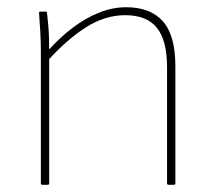

<svg xmlns="http://www.w3.org/2000/svg" viewBox="-20 -511 598 531"><path d="M446 0Q442 0 442 -4V-325Q442 -399 414 -434Q386 -469 326 -469Q270 -469 217 -435Q164 -401 111 -342V-369Q146 -408 182 -435Q218 -462 255 -476.5Q292 -491 329 -491Q396 -491 430.5 -452Q465 -413 465 -328V-4Q465 0 461 0ZM97 0Q93 0 93 -4V-368Q93 -394 91.5 -422Q90 -450 88 -475Q88 -479 91 -479H107Q110 -479 110 -475Q112 -459 113.5 -441.5Q115 -424 115.5 -406Q116 -388 116 -370V-359V-4Q116 0 112 0Z"/></svg>

Font: Sofia Sans Thin
Style: Regular
Weight: 250
Designer: Botio Nikoltchev, Ani Petrova
Foundry: lettersoup
Version: Version 4.101